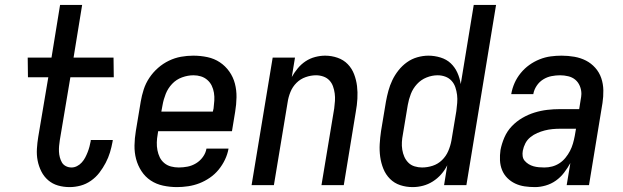

<svg xmlns="http://www.w3.org/2000/svg" viewBox="-20 -755 2540 783"><path d="M264 8Q239 8 216.5 1.5Q194 -5 176.5 -20Q159 -35 148.5 -56Q138 -77 133.5 -100Q129 -123 130.5 -148Q132 -173 136 -197L177 -440H94L93 -520H190L225 -735H315L280 -520H443L444 -440H267L224 -184Q222 -172 221 -160Q220 -148 220.5 -136.5Q221 -125 224 -113.5Q227 -102 232.5 -92.5Q238 -83 248.5 -77.5Q259 -72 272 -72Q283 -72 294 -77.5Q305 -83 313.5 -92.5Q322 -102 327.5 -112.5Q333 -123 337.5 -134.5Q342 -146 345 -157.5Q348 -169 350 -180V-184H440L439 -177Q435 -155 428.5 -133.5Q422 -112 411 -91Q400 -70 385.5 -51Q371 -32 351 -18Q331 -4 308.5 2Q286 8 264 8Z M702 8Q673 8 645 2Q617 -4 594.5 -19Q572 -34 557 -57Q542 -80 535 -106.5Q528 -133 528.5 -162Q529 -191 534 -221L554 -341Q558 -365 566 -390Q574 -415 589 -437.5Q604 -460 624.5 -478Q645 -496 669 -507.5Q693 -519 718 -523.5Q743 -528 768 -528Q798 -528 826 -522Q854 -516 876.5 -501Q899 -486 915 -463.5Q931 -441 938 -414Q945 -387 944.5 -358Q944 -329 939 -299L926 -220H625L623 -207Q620 -191 619.5 -174.5Q619 -158 622 -142.5Q625 -127 631.5 -113.5Q638 -100 650 -90Q662 -80 677.5 -76Q693 -72 709 -72Q727 -72 745 -75.5Q763 -79 779.5 -89Q796 -99 807.5 -115Q819 -131 822 -149H912Q908 -126 897.5 -104Q887 -82 871.5 -63Q856 -44 835.5 -30Q815 -16 793 -7.5Q771 1 747.5 4.5Q724 8 702 8ZM848 -300 851 -313Q853 -329 854 -345Q855 -361 852.5 -376.5Q850 -392 843.5 -405.5Q837 -419 825.5 -429Q814 -439 799.5 -443.5Q785 -448 769 -448Q746 -448 722.5 -439.5Q699 -431 682 -413Q665 -395 656 -372.5Q647 -350 643 -327L638 -300Z M1006 0 1092 -520H1183L1170 -441Q1180 -459 1194 -476Q1208 -493 1226 -505Q1244 -517 1265 -522.5Q1286 -528 1306 -528Q1332 -528 1356.5 -519.5Q1381 -511 1398 -493.5Q1415 -476 1424 -452.5Q1433 -429 1436 -404Q1439 -379 1437.5 -352.5Q1436 -326 1431 -299L1382 0H1291L1343 -313Q1345 -328 1346 -343.5Q1347 -359 1345 -374Q1343 -389 1338 -403Q1333 -417 1323 -427.5Q1313 -438 1298.5 -443Q1284 -448 1269 -448Q1248 -448 1226.5 -440.5Q1205 -433 1189 -417Q1173 -401 1164.5 -380Q1156 -359 1153 -338L1097 0Z M1663 8Q1636 8 1612 0Q1588 -8 1570.5 -25.5Q1553 -43 1543.5 -66.5Q1534 -90 1530.5 -115.5Q1527 -141 1528.5 -167.5Q1530 -194 1534 -221L1554 -341Q1558 -363 1564 -385Q1570 -407 1580 -428Q1590 -449 1605 -468Q1620 -487 1639.5 -501Q1659 -515 1682 -521.5Q1705 -528 1727 -528Q1752 -528 1776.5 -520.5Q1801 -513 1818 -497Q1835 -481 1845 -459Q1855 -437 1859 -412L1912 -735H2003L1882 0H1791L1804 -81Q1794 -61 1779 -44Q1764 -27 1745 -15Q1726 -3 1705 2.5Q1684 8 1663 8ZM1701 -72Q1723 -72 1744.5 -79Q1766 -86 1782.5 -102Q1799 -118 1808 -139Q1817 -160 1821 -182L1841 -302Q1843 -318 1844.5 -335Q1846 -352 1844 -368Q1842 -384 1837 -399Q1832 -414 1821.5 -425.5Q1811 -437 1796 -442.5Q1781 -448 1765 -448Q1742 -448 1719.5 -439Q1697 -430 1680.5 -412Q1664 -394 1655.5 -372Q1647 -350 1643 -327L1623 -207Q1620 -192 1619 -176Q1618 -160 1620.5 -144.5Q1623 -129 1629 -115.5Q1635 -102 1645.5 -91.5Q1656 -81 1671 -76.5Q1686 -72 1701 -72Z M2162 8Q2140 8 2119.5 5Q2099 2 2081 -6.5Q2063 -15 2049 -29Q2035 -43 2027.5 -61.5Q2020 -80 2019 -101Q2018 -122 2021 -143Q2026 -169 2037 -194.5Q2048 -220 2067 -240Q2086 -260 2110 -274Q2134 -288 2160 -296Q2186 -304 2212 -307Q2238 -310 2264 -310H2342L2348 -348Q2349 -354 2350 -360Q2351 -366 2351 -372Q2351 -389 2344.5 -404.5Q2338 -420 2326 -430Q2314 -440 2297.5 -444Q2281 -448 2264 -448Q2247 -448 2229 -444.5Q2211 -441 2195 -431Q2179 -421 2168.5 -405Q2158 -389 2155 -372V-371H2065V-372Q2069 -395 2078.5 -416.5Q2088 -438 2103.5 -457Q2119 -476 2138.5 -490Q2158 -504 2180.5 -513Q2203 -522 2225.5 -525Q2248 -528 2270 -528Q2297 -528 2322.5 -523.5Q2348 -519 2369.5 -508Q2391 -497 2407.5 -478.5Q2424 -460 2432 -436.5Q2440 -413 2440.5 -387Q2441 -361 2437 -335L2382 0H2291L2306 -90Q2295 -70 2280.5 -51Q2266 -32 2247 -18.5Q2228 -5 2205.5 1.5Q2183 8 2162 8ZM2200 -72Q2216 -72 2231.5 -76Q2247 -80 2261 -89Q2275 -98 2286 -111.5Q2297 -125 2304.5 -139.5Q2312 -154 2316.5 -169.5Q2321 -185 2324 -201L2329 -230H2264Q2249 -230 2233 -228.5Q2217 -227 2201.5 -223Q2186 -219 2171 -212.5Q2156 -206 2143 -195.5Q2130 -185 2122.5 -170.5Q2115 -156 2112 -140Q2110 -129 2111.5 -118Q2113 -107 2120 -99Q2127 -91 2136 -85.5Q2145 -80 2155.5 -77Q2166 -74 2177.5 -73Q2189 -72 2200 -72Z"/></svg>

Font: Iosevka Term Curly Md Obl
Style: Regular
Weight: 500
Italic angle: -9°
Designer: Belleve Invis
Foundry: Belleve Invis
Version: Version 32.3.0